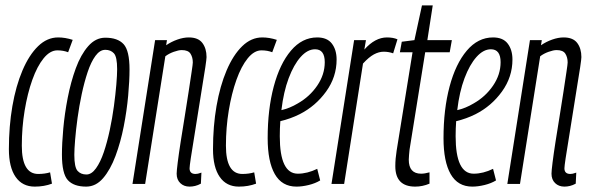

<svg xmlns="http://www.w3.org/2000/svg" viewBox="-20 -683 2191 713"><path d="M109 10Q63 10 38 -26Q13 -62 13 -129Q13 -214 26 -289Q39 -364 63.5 -421.5Q88 -479 121.5 -511.5Q155 -544 196 -544Q222 -544 250 -535L233 -489Q215 -496 193 -496Q166 -496 142 -466.5Q118 -437 100 -386.5Q82 -336 71.5 -272.5Q61 -209 61 -142Q61 -37 122 -37Q146 -37 166 -43L173 -1Q144 10 109 10Z M300 10Q254 10 232 -14Q210 -38 210 -109Q210 -150 215 -205.5Q220 -261 231.5 -320Q243 -379 261.5 -429.5Q280 -480 307.5 -511.5Q335 -543 371 -543Q417 -543 439 -519Q461 -495 461 -425Q461 -384 456 -328Q451 -272 439.5 -213.5Q428 -155 409 -104Q390 -53 363 -21.5Q336 10 300 10ZM301 -35Q320 -35 336.5 -58Q353 -81 365.5 -118Q378 -155 387.5 -199.5Q397 -244 403 -288.5Q409 -333 412 -369Q415 -405 415 -426Q415 -472 403 -485Q391 -498 371 -498Q351 -498 334.5 -475.5Q318 -453 305.5 -415.5Q293 -378 283.5 -333.5Q274 -289 268 -245Q262 -201 259 -164.5Q256 -128 256 -108Q256 -62 268 -48.5Q280 -35 301 -35Z M556 -534H600L597 -515Q616 -528 638.5 -536Q661 -544 681 -544Q716 -544 731.5 -523.5Q747 -503 747 -471Q747 -464 742.5 -433.5Q738 -403 730.5 -358.5Q723 -314 715.5 -264.5Q708 -215 700.5 -170.5Q693 -126 688.5 -95.5Q684 -65 684 -58Q684 -37 706 -37Q710 -37 715 -38Q720 -39 728 -42L726 -1Q715 5 704.5 7.5Q694 10 684 10Q663 10 649.5 -3Q636 -16 636 -38Q636 -48 640 -80Q644 -112 651 -157Q658 -202 666 -250.5Q674 -299 680.5 -342.5Q687 -386 691.5 -415.5Q696 -445 696 -451Q696 -470 687.5 -483.5Q679 -497 655 -497Q643 -497 625 -490.5Q607 -484 594 -474L519 0H472Z M867 10Q821 10 796 -26Q771 -62 771 -129Q771 -214 784 -289Q797 -364 821.5 -421.5Q846 -479 879.5 -511.5Q913 -544 954 -544Q980 -544 1008 -535L991 -489Q973 -496 951 -496Q924 -496 900 -466.5Q876 -437 858 -386.5Q840 -336 829.5 -272.5Q819 -209 819 -142Q819 -37 880 -37Q904 -37 924 -43L931 -1Q902 10 867 10Z M1169 -13Q1151 -2 1126.5 4Q1102 10 1081 10Q1027 10 1000.5 -36.5Q974 -83 974 -170Q974 -277 996.5 -361.5Q1019 -446 1060.5 -495Q1102 -544 1158 -544Q1195 -544 1212.5 -521Q1230 -498 1230 -462Q1230 -397 1191 -343Q1152 -289 1093 -259Q1059 -242 1021 -233Q1019 -206 1019 -177Q1019 -38 1086 -38Q1121 -38 1158 -56ZM1150 -500Q1122 -500 1096.5 -471.5Q1071 -443 1052 -392.5Q1033 -342 1025 -274Q1056 -281 1086 -299Q1130 -324 1158 -365Q1186 -406 1186 -452Q1186 -500 1150 -500Z M1339 -534 1333 -499Q1373 -544 1417 -544Q1440 -544 1456 -537L1440 -485Q1423 -491 1405 -491Q1387 -491 1368.5 -481Q1350 -471 1328 -447L1258 0H1211L1295 -534Z M1575 -43V-1Q1549 10 1522 10Q1448 10 1448 -66Q1448 -93 1453 -124L1512 -489H1465L1472 -528L1519 -534L1547 -663H1587L1567 -534H1658L1650 -489H1559L1501 -128Q1500 -117 1499 -107.5Q1498 -98 1498 -90Q1498 -38 1544 -38Q1557 -38 1575 -43Z M1822 -13Q1804 -2 1779.5 4Q1755 10 1734 10Q1680 10 1653.5 -36.5Q1627 -83 1627 -170Q1627 -277 1649.5 -361.5Q1672 -446 1713.5 -495Q1755 -544 1811 -544Q1848 -544 1865.5 -521Q1883 -498 1883 -462Q1883 -397 1844 -343Q1805 -289 1746 -259Q1712 -242 1674 -233Q1672 -206 1672 -177Q1672 -38 1739 -38Q1774 -38 1811 -56ZM1803 -500Q1775 -500 1749.5 -471.5Q1724 -443 1705 -392.5Q1686 -342 1678 -274Q1709 -281 1739 -299Q1783 -324 1811 -365Q1839 -406 1839 -452Q1839 -500 1803 -500Z M1948 -534H1992L1989 -515Q2008 -528 2030.5 -536Q2053 -544 2073 -544Q2108 -544 2123.5 -523.5Q2139 -503 2139 -471Q2139 -464 2134.5 -433.5Q2130 -403 2122.5 -358.5Q2115 -314 2107.5 -264.5Q2100 -215 2092.5 -170.5Q2085 -126 2080.5 -95.5Q2076 -65 2076 -58Q2076 -37 2098 -37Q2102 -37 2107 -38Q2112 -39 2120 -42L2118 -1Q2107 5 2096.5 7.5Q2086 10 2076 10Q2055 10 2041.5 -3Q2028 -16 2028 -38Q2028 -48 2032 -80Q2036 -112 2043 -157Q2050 -202 2058 -250.5Q2066 -299 2072.5 -342.5Q2079 -386 2083.5 -415.5Q2088 -445 2088 -451Q2088 -470 2079.5 -483.5Q2071 -497 2047 -497Q2035 -497 2017 -490.5Q1999 -484 1986 -474L1911 0H1864Z"/></svg>

Font: Georama ExtraCondensed Light
Style: Italic
Weight: 300
Width: 2
Italic angle: -9°
Designer: Jean-Baptiste Levee
Foundry: Production Type
Version: Version 1.000